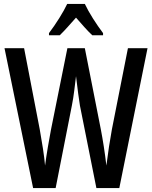

<svg xmlns="http://www.w3.org/2000/svg" viewBox="-20 -960 775 980"><path d="M413 -940H323C304 -899 265 -837 230 -791V-780H285C308 -802 338 -836 368 -870C398 -836 425 -804 451 -780H506V-791C472 -836 434 -895 413 -940ZM733 -714H633L551 -299C541 -245 531 -179 523 -115C515 -183 505 -246 495 -298L413 -714H324L240 -297C230 -244 218 -176 210 -115C206 -163 195 -232 183 -299L103 -714H3L149 0H264L347 -422C357 -470 362 -526 368 -571C376 -503 383 -452 388 -421L472 0H589Z"/></svg>

Font: Noto Sans Hebrew ExtraCondensed Medium
Style: Regular
Weight: 500
Width: 2
Designer: Monotype Design Team
Foundry: Monotype Imaging Inc.
Version: Version 2.004